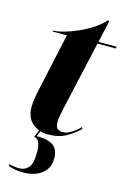

<svg xmlns="http://www.w3.org/2000/svg" viewBox="-134 -721 678 1023"><g transform="rotate(15 205.0 -209.5)"><path d="M174 10Q126 10 90.5 -20Q55 -50 55 -109Q55 -127 58 -149.5Q61 -172 65 -191L138 -526H60L61 -532Q84 -532 119 -541.5Q154 -551 193.5 -568.5Q233 -586 268.5 -609Q304 -632 327 -659H337L310 -536H410L408 -526H307L219 -134Q215 -115 212 -99Q209 -83 209 -66Q209 -45 218.5 -33.5Q228 -22 250 -22Q270 -22 296 -37.5Q322 -53 342 -75L347 -66Q317 -36 276.5 -13Q236 10 174 10ZM104 240Q74 240 55 236Q36 232 19 226L21 216Q51 224 74 224Q106 224 126 202.5Q146 181 146 114Q146 88 139 66.5Q132 45 110 41L130 -9H140L122 34Q172 34 198 46Q224 58 233.5 78.5Q243 99 243 125Q243 164 223.5 189.5Q204 215 172.5 227.5Q141 240 104 240Z"/></g></svg>

Font: Noto Serif Display ExtraCondensed Black
Style: Italic
Weight: 900
Width: 2
Italic angle: -12°
Designer: Monotype Design Team
Foundry: Monotype Imaging Inc.
Version: Version 2.009